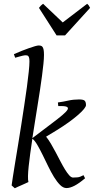

<svg xmlns="http://www.w3.org/2000/svg" viewBox="-20 -985 501 1025"><path d="M214.8 -691.9Q214.8 -672.9 211.9 -644.3Q209 -615.7 204.3 -580.1Q199.7 -544.4 193.4 -503.7Q187 -462.9 180.2 -419.9Q173.3 -377 166.3 -333Q159.2 -289.1 152.8 -247.6L257.8 -327.1Q291.5 -352.5 313 -370.6Q334.5 -388.7 340.6 -399.7Q346.7 -410.6 335.2 -415.3Q323.7 -419.9 291 -418.9L289.1 -438Q317.9 -441.9 344.5 -448Q371.1 -454.1 401.9 -454.1Q425.3 -454.1 432.1 -447.3Q439 -440.4 439 -423.8Q439 -416.5 428.5 -403.3Q418 -390.1 397.7 -372.3Q377.4 -354.5 348.6 -333.5Q319.8 -312.5 283.2 -290L226.1 -255.4Q238.8 -239.7 252 -217.5Q265.1 -195.3 277.8 -171.1Q290.5 -147 303 -123Q315.4 -99.1 327.1 -80.1Q338.9 -61 349.6 -49.1Q360.4 -37.1 370.1 -37.1Q381.3 -37.1 394.3 -38.3Q407.2 -39.6 425.8 -49.8L434.1 -33.2Q401.9 -5.9 377.7 6.6Q353.5 19 335 19Q317.4 19 300.8 2.4Q284.2 -14.2 268.3 -40Q252.4 -65.9 237.3 -97.2Q222.2 -128.4 207.8 -157.7Q193.4 -187 179.7 -210.7Q166 -234.4 152.8 -244.6Q146.5 -203.1 141.4 -165.5Q136.2 -127.9 133.1 -97.4Q129.9 -66.9 129.4 -45.2Q128.9 -23.4 131.8 -13.2Q125 -9.8 115 -5.4Q105 -1 94.7 3.7Q84.5 8.3 74.7 12.5Q64.9 16.6 59.1 20L42 4.9Q43.9 -9.3 48.8 -41.3Q53.7 -73.2 60.8 -116.5Q67.9 -159.7 76.4 -211.4Q85 -263.2 93.3 -316.9Q101.6 -370.6 109.6 -423.3Q117.7 -476.1 123.8 -521.5Q129.9 -566.9 133.5 -602.1Q137.2 -637.2 137.2 -655.8Q137.2 -668 135.7 -674.8Q134.3 -681.6 131.3 -685.1Q128.4 -688.5 124 -689.2Q119.6 -689.9 113.8 -689.9Q109.9 -689.9 101.1 -687.7Q92.3 -685.5 83.5 -683.1Q73.2 -680.2 61 -676.8L54.2 -695.8Q74.7 -705.1 95.7 -713.4Q116.7 -721.7 134.8 -728Q152.8 -734.4 166.5 -738.3Q180.2 -742.2 186 -742.2Q192.9 -742.2 198.2 -740.7Q203.6 -739.3 207.3 -734.1Q210.9 -729 212.9 -719Q214.8 -709 214.8 -691.9ZM327.1 -795.9H282.2L188 -942.9Q194.8 -952.1 198.7 -955.6Q202.6 -959 210 -964.8L314.9 -865.2L445.3 -964.8Q451.2 -959.5 453.9 -955.8Q456.5 -952.1 460.9 -942.9Z"/></svg>

Font: Gentium Basic
Style: Italic
Weight: 400
Italic angle: -8°
Designer: J. Victor Gaultney and Annie Olsen
Foundry: SIL International
Version: Version 1.102; 2013; Maintenance release